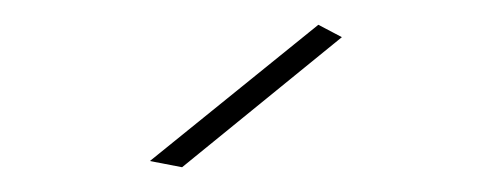

<svg xmlns="http://www.w3.org/2000/svg" viewBox="-20 -759 390 155"><path d="M237 -739 256 -729 127 -624 101 -629Z"/></svg>

Font: Alexandria Thin
Style: Regular
Weight: 250
Designer: Mohamed Gaber
Foundry: Kief Type Foundry
Version: Version 5.100